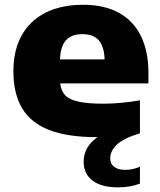

<svg xmlns="http://www.w3.org/2000/svg" viewBox="-20 -578 688 824"><path d="M617 -220H238.5Q242 -187.5 259.8 -169Q277.5 -150.5 316.8 -141.8Q356 -133 425.5 -133Q460 -133 501 -136.8Q542 -140.5 580.5 -147.5V-6Q511 15 482 42.2Q453 69.5 453 102Q453 124.5 469.8 137.8Q486.5 151 518 151Q549.5 151 580.5 137.5V210Q558.5 218 536.8 222Q515 226 487 226Q414.5 226 376.8 196.8Q339 167.5 339 116.5Q339 51.5 399 10.5H393.5Q270.5 10.5 192 -19.8Q113.5 -50 75.5 -112.5Q37.5 -175 37.5 -272.5Q37.5 -360.5 72.2 -424.5Q107 -488.5 174.2 -523Q241.5 -557.5 337 -557.5Q428 -557.5 490.8 -522.8Q553.5 -488 585.2 -422.5Q617 -357 617 -265.5ZM237.5 -323H429Q427 -378.5 403.8 -405Q380.5 -431.5 333.5 -431.5Q286.5 -431.5 263 -405.2Q239.5 -379 237.5 -323Z"/></svg>

Font: Encode Sans Expanded ExtraBold
Style: Regular
Weight: 800
Width: 7
Designer: Multiple Designers
Foundry: Impallari Type
Version: Version 2.000